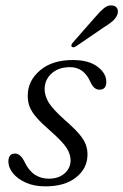

<svg xmlns="http://www.w3.org/2000/svg" viewBox="-20 -670 449 699"><path d="M157.5 -19.5Q193.5 -19.5 215.2 -38.8Q237 -58 237 -86.5Q237 -108 222.8 -130.8Q208.5 -153.5 165 -192Q132 -220.5 113.8 -241.2Q95.5 -262 88 -281.2Q80.5 -300.5 81 -323.5Q81.5 -376 125.8 -413.8Q170 -451.5 245 -451.5Q303 -451.5 335 -427.2Q367 -403 367 -372.5Q367 -343.5 342.5 -343.5Q332 -343.5 323.8 -350.2Q315.5 -357 307.5 -375Q284 -425.5 235 -425.5Q193 -425.5 167.8 -402.5Q142.5 -379.5 142.5 -345.5Q142.5 -322 156.5 -298Q170.5 -274 215.5 -233.5Q249.5 -204 267.5 -183Q285.5 -162 292.2 -143.8Q299 -125.5 298.5 -105Q297.5 -56 256.5 -23.8Q215.5 8.5 145 8.5Q104.5 8.5 74.2 -5Q44 -18.5 27.2 -39.2Q10.5 -60 10.5 -82Q11 -111 34.5 -111Q55 -111 70 -79.5Q85.5 -47.5 107.8 -33.5Q130 -19.5 157.5 -19.5ZM325.5 -606.5Q343.5 -628 358.5 -640.2Q373.5 -652.5 389 -650Q402.5 -648.5 407 -638.5Q411.5 -628.5 407 -616.5Q402 -603.5 389.2 -592.5Q376.5 -581.5 358 -570.5L255.5 -500.5Q245.5 -495 241 -500.5Q238.5 -503.5 240.5 -507.8Q242.5 -512 246 -516Z"/></svg>

Font: Fraunces 72pt Soft Light
Style: Italic
Weight: 300
Italic angle: -16°
Version: Version 1.000;[b76b70a41]